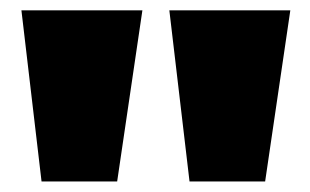

<svg xmlns="http://www.w3.org/2000/svg" viewBox="-20 -813 600 372"><path d="M21.5 -793H255.9L207 -461.4H60.5ZM308.1 -793H542.5L493.7 -461.4H347.2Z"/></svg>

Font: Bevan
Style: Regular
Weight: 400
Foundry: vernon adams
Version: Version 1.000